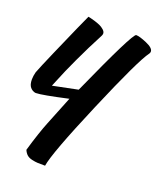

<svg xmlns="http://www.w3.org/2000/svg" viewBox="-129 -739 713 852"><g transform="rotate(20 227.0 -312.5)"><path d="M141 -656Q145 -655 150.5 -654Q156 -653 171 -648.5Q186 -644 197.5 -639Q209 -634 218.5 -625.5Q228 -617 228 -608Q228 -603 225 -597Q188 -527 155 -456Q122 -385 108 -349L93 -313L211 -337Q352 -652 368 -652Q384 -652 419 -637Q454 -622 454 -605Q454 -599 450 -594Q416 -549 305.5 -289.5Q195 -30 186 31Q162 31 150.5 30.5Q139 30 123.5 26.5Q108 23 99 15Q90 7 84 -7Q97 -52 109.5 -89Q122 -126 131 -148Q140 -170 156.5 -211.5Q173 -253 186 -285Q65 -258 38 -258Q36 -258 35 -258Q21 -260 10.5 -272Q0 -284 0 -309Q0 -325 5 -344Q16 -373 50 -451Q84 -529 112 -592Z"/></g></svg>

Font: Vervelle
Style: Script
Weight: 400
Monospace: yes
Designer: Nur Solikh
Foundry: Astageni Type
Version: Version 1.0